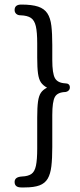

<svg xmlns="http://www.w3.org/2000/svg" viewBox="-20 -668 351 841"><path d="M186 -284Q168 -294 159 -307.5Q150 -321 146.5 -346Q143 -371 143 -416V-478Q143 -527 137 -553Q131 -579 115.5 -589.5Q100 -600 70 -601Q58 -601 51 -607.5Q44 -614 44 -624Q44 -648 73 -648Q120 -648 147 -639Q174 -630 187.5 -609.5Q201 -589 205 -555Q209 -521 209 -471V-405Q209 -347 220.5 -326Q232 -305 265 -303Q286 -303 286 -285Q286 -277 280.5 -271.5Q275 -266 267 -265Q232 -264 220.5 -243.5Q209 -223 209 -164V-24Q209 26 205 60Q201 94 189 114.5Q177 135 153 144Q129 153 88 153H73Q44 153 44 129Q44 118 52 112Q60 106 77 105Q103 104 117.5 94Q132 84 137.5 57.5Q143 31 143 -17V-153Q143 -198 146.5 -223Q150 -248 159 -261.5Q168 -275 186 -284Z"/></svg>

Font: Beiruti
Style: Regular
Weight: 400
Designer: Arlette Boutros
Foundry: Boutros
Version: Version 1.41